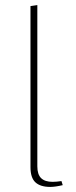

<svg xmlns="http://www.w3.org/2000/svg" viewBox="-20 -733 300 756"><path d="M100 -75V-709L127 -713V-78Q127 -46 142 -31.5Q157 -17 187 -17Q202 -17 222 -20L227 -4Q197 3 178 3Q139 3 119.5 -15Q100 -33 100 -75Z"/></svg>

Font: Ysabeau Infant Extralight
Style: Regular
Weight: 200
Designer: Christian Thalmann (Catharsis Fonts)
Version: Version 0.003